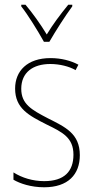

<svg xmlns="http://www.w3.org/2000/svg" viewBox="-20 -783 396 813"><path d="M166 -606H189C215 -651 255 -714 286 -756V-763H269C234 -720 204 -680 178 -637C152 -680 117 -729 88 -763H70V-756C97 -722 140 -653 166 -606ZM318 -126C318 -218 256 -245 183 -282C114 -318 70 -342 70 -407C70 -476 119 -512 193 -512C232 -512 273 -502 300 -486L312 -509C281 -526 239 -537 194 -537C95 -537 44 -482 44 -408C44 -324 102 -294 177 -256C245 -223 291 -200 291 -128C291 -57 252 -16 167 -16C119 -16 73 -30 37 -53V-22C64 -6 111 10 167 10C268 10 318 -44 318 -126Z"/></svg>

Font: Noto Sans Kannada Condensed Thin
Style: Regular
Weight: 100
Width: 3
Designer: Jelle Bosma - Monotype Design Team
Foundry: Monotype Imaging Inc.
Version: Version 2.005